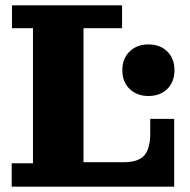

<svg xmlns="http://www.w3.org/2000/svg" viewBox="-20 -702 715 722"><path d="M24 0V-88H104V-596H25V-682H439V-596H294V0ZM294 0V-92H635V0ZM445 -92Q500 -92 522.5 -117.5Q545 -143 545 -201V-255H635V-92ZM538 -341Q495 -341 467.5 -367.5Q440 -394 440 -438Q440 -482 467.5 -508.5Q495 -535 538 -535Q582 -535 609 -508.5Q636 -482 636 -438Q636 -394 609 -367.5Q582 -341 538 -341Z"/></svg>

Font: Montagu Slab 144pt
Style: Bold
Weight: 700
Designer: Florian Karsten
Foundry: Florian Karsten
Version: Version 1.000